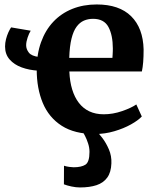

<svg xmlns="http://www.w3.org/2000/svg" viewBox="-20 -590 696 861"><path d="M155.4 -334.5 151.6 -273.1Q111.1 -275.4 77.3 -287.7Q43.4 -300.1 23.1 -323.4Q2.7 -346.7 2.7 -381.4Q2.7 -397.8 6.9 -414.2Q11.1 -430.6 17.4 -444.7Q23.8 -458.7 29.8 -467.2L117.7 -452.3Q110.1 -440.3 103.7 -421.3Q97.3 -402.3 97.3 -387Q97.3 -369.6 109.4 -354Q121.4 -338.4 155.4 -334.5ZM405.5 11Q314.5 11 256.8 -26Q199.1 -63 171.8 -128.4Q144.6 -193.8 144.6 -278.6Q144.6 -346.7 164 -400.6Q183.4 -454.6 219 -492.4Q254.6 -530.2 304.1 -550.1Q353.5 -570 413.6 -570Q514.8 -570 568.2 -517.1Q621.6 -464.3 624 -368.4Q624 -335.9 622.1 -311.9Q620.2 -287.8 616.2 -269.5H291Q292.8 -224.8 303.6 -189.3Q314.4 -153.7 333.7 -128.7Q353 -103.7 380.8 -90.6Q408.7 -77.5 445.2 -77.5Q486 -77.5 527.3 -91.7Q568.6 -105.9 591.3 -121.6L615.9 -67.6Q599.8 -50.3 567.3 -32.1Q534.8 -13.9 492.6 -1.5Q450.5 11 405.5 11ZM290.5 -330.6H484.1Q484.7 -337.6 485.1 -345.3Q485.5 -352.9 485.8 -360Q486 -367.1 486 -372.8Q485.9 -432.5 466.2 -469.1Q446.5 -505.6 397.2 -505.6Q375.2 -505.6 356.5 -497.6Q337.8 -489.6 323.5 -470.3Q309.1 -451 300.7 -417Q292.2 -383 290.5 -330.6ZM338.6 250.6Q320.7 250.6 300.2 246.2Q279.7 241.8 266.6 236.5L267 153.2Q277.5 156.7 290.5 158.4Q303.6 160.1 310 160.1Q344.8 160.1 363 148.5Q381.3 136.8 381.3 91Q381.3 72.1 375.1 53.3Q369 34.4 361.3 19.5Q353.6 4.7 348.4 -2.2L392 -6.4L411.8 -2.2Q422.7 7.3 439.1 28.9Q455.6 50.5 468.3 79.9Q481 109.4 479.5 142.7Q478.1 182.9 460.8 206.5Q443.6 230.2 412.8 240.4Q381.9 250.6 338.6 250.6Z"/></svg>

Font: Merriweather 7pt Light
Style: Regular
Weight: 300
Designer: Eben Sorkin
Foundry: Eben Sorkin
Version: Version 2.200;gftools[0.9.31]